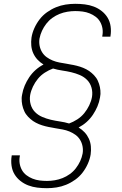

<svg xmlns="http://www.w3.org/2000/svg" viewBox="-20 -843 640 1006"><path d="M226 143Q200 143 175.5 140Q151 137 128.5 128.5Q106 120 87 105Q68 90 56 70Q44 50 40.5 25Q37 0 41 -25Q41 -26 41 -27Q41 -28 42 -29H84Q84 -28 84 -27.5Q84 -27 84 -26Q80 -6 83 13Q86 32 95 48Q104 64 118.5 75Q133 86 150.5 93Q168 100 187 102.5Q206 105 226 105Q246 105 267 101.5Q288 98 308 90Q328 82 346 69Q364 56 377.5 38.5Q391 21 400 1.5Q409 -18 413 -39Q416 -58 412.5 -76.5Q409 -95 399.5 -110.5Q390 -126 375.5 -136.5Q361 -147 344 -154Q327 -161 308.5 -164.5Q290 -168 271 -171Q250 -175 247 -175.5Q244 -176 235.5 -177.5Q227 -179 218 -181.5Q209 -184 200.5 -186.5Q192 -189 184 -192.5Q176 -196 168 -200Q160 -204 153 -209Q146 -214 139.5 -219.5Q133 -225 127 -231.5Q121 -238 116 -245Q111 -252 107.5 -260Q104 -268 101 -276.5Q98 -285 96.5 -293.5Q95 -302 94 -311Q93 -320 93.5 -329.5Q94 -339 96 -348Q100 -372 109.5 -394.5Q119 -417 133 -438Q147 -459 166 -476Q185 -493 208 -505Q190 -516 176.5 -530.5Q163 -545 154.5 -563.5Q146 -582 144 -603Q142 -624 145 -646Q149 -671 160 -695.5Q171 -720 187.5 -741.5Q204 -763 226.5 -779Q249 -795 273.5 -805Q298 -815 323.5 -819Q349 -823 374 -823Q400 -823 424.5 -820Q449 -817 471.5 -808.5Q494 -800 513 -785Q532 -770 544 -750Q556 -730 559.5 -705Q563 -680 559 -655Q559 -654 559 -653Q559 -652 558 -651H516Q516 -652 516 -652.5Q516 -653 516 -654Q520 -674 517 -693Q514 -712 505 -728Q496 -744 481.5 -755Q467 -766 449.5 -773Q432 -780 413 -782.5Q394 -785 374 -785Q354 -785 333 -781.5Q312 -778 292 -770Q272 -762 254 -749Q236 -736 222.5 -718.5Q209 -701 200 -681.5Q191 -662 187 -641Q184 -622 187.5 -603.5Q191 -585 200.5 -569.5Q210 -554 224.5 -543.5Q239 -533 256 -526Q273 -519 291.5 -515.5Q310 -512 329 -509Q350 -505 353 -504.5Q356 -504 364.5 -502.5Q373 -501 382 -498.5Q391 -496 399.5 -493.5Q408 -491 416 -487.5Q424 -484 432 -480Q440 -476 447 -471Q454 -466 460.5 -460.5Q467 -455 473 -448.5Q479 -442 484 -435Q489 -428 492.5 -420Q496 -412 499 -403.5Q502 -395 503.5 -386.5Q505 -378 506 -369Q507 -360 506.5 -350.5Q506 -341 504 -332Q500 -308 490.5 -285.5Q481 -263 467 -242Q453 -221 434 -204Q415 -187 392 -175Q410 -164 423.5 -149.5Q437 -135 445.5 -116.5Q454 -98 456 -77Q458 -56 455 -34Q451 -9 440 15.5Q429 40 412.5 61.5Q396 83 373.5 99Q351 115 326.5 125Q302 135 276.5 139Q251 143 226 143ZM342 -196Q364 -204 385 -217.5Q406 -231 421.5 -250Q437 -269 447.5 -291Q458 -313 462 -335Q466 -360 459.5 -383.5Q453 -407 437 -423.5Q421 -440 399 -449.5Q377 -459 353.5 -464.5Q330 -470 305.5 -473.5Q281 -477 258 -484Q236 -476 215 -462.5Q194 -449 178.5 -430Q163 -411 152.5 -389Q142 -367 138 -345Q134 -320 140.5 -296.5Q147 -273 163 -256.5Q179 -240 201 -230.5Q223 -221 246.5 -215.5Q270 -210 294.5 -206.5Q319 -203 342 -196Z"/></svg>

Font: Iosevka SS04 XLt Ex
Style: Italic
Weight: 200
Width: 7
Italic angle: -9°
Monospace: yes
Designer: Belleve Invis
Foundry: Belleve Invis
Version: Version 19.0.0; ttfautohint (v1.8.4)